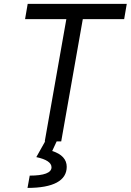

<svg xmlns="http://www.w3.org/2000/svg" viewBox="-20 -713 659 968"><path d="M205.6 0H207.5L163.1 79.1C213.9 89.8 239.7 107.4 239.7 130.4C239.7 158.2 202.1 172.4 129.9 172.4L118.7 234.4C248.5 234.4 316.4 197.8 316.4 127.9C316.4 90.8 291.5 63.5 243.2 48.3L265.6 0H288.6L397.5 -616.7H606L619.1 -693.4H119.6L106.4 -616.7H314.5Z"/></svg>

Font: Cascadia Mono SemiLight
Style: Italic
Weight: 350
Italic angle: -10°
Monospace: yes
Designer: Aaron Bell
Foundry: Saja Typeworks
Version: Version 2404.023